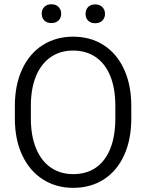

<svg xmlns="http://www.w3.org/2000/svg" viewBox="-20 -894 703 924"><path d="M227.3 -873.5Q248.8 -873.5 261.6 -860.7Q274.5 -848 274.5 -828Q274.5 -808.7 262 -795.9Q249.5 -783 227.3 -783Q205.8 -783 193.3 -795.5Q180.7 -808 180.7 -828Q180.7 -848 193.3 -860.7Q205.8 -873.5 227.3 -873.5ZM437.8 -872.8Q459.5 -872.8 472.4 -860Q485.3 -847.2 485.3 -827.2Q485.3 -808 472.8 -795.1Q460.3 -782.2 437.8 -782.2Q416.5 -782.2 404.1 -794.7Q391.7 -807.2 391.7 -827.2Q391.7 -847.2 404 -860Q416.3 -872.8 437.8 -872.8ZM332.3 10Q249.8 10 186.1 -30.8Q122.5 -71.5 87 -147Q51.5 -222.5 51.5 -323.8V-383.7Q51.5 -485 86.5 -560.5Q121.5 -636 185.1 -676.8Q248.8 -717.5 331.5 -717.5Q415.8 -717.5 479 -676.8Q542.3 -636 577 -560.5Q611.8 -485 611.8 -383.7V-323.8Q611.8 -222.5 577.4 -147Q543 -71.5 479.8 -30.8Q416.5 10 332.3 10ZM331.5 -650.7Q269.8 -650.7 223.8 -619Q177.8 -587.2 153.1 -527.2Q128.5 -467.2 128.5 -384.7V-323.8Q128.5 -240.3 153.5 -179.8Q178.5 -119.3 224.5 -87.6Q270.5 -56 332.3 -56Q396.5 -56 441.9 -87.6Q487.2 -119.3 511.1 -179.4Q535 -239.5 535 -323.8V-384.7Q535 -468 511 -527.6Q487 -587.2 441 -619Q395 -650.7 331.5 -650.7Z"/></svg>

Font: FreesentationVF
Style: Regular
Weight: 400
Designer: glyphs from Roboto by Christian Robertson / Hangul glyphs from Noto Sans CJK(Source Han Sans) by Jang Soo-young and Kang
Foundry: PT&
Version: Version 2.001;Glyphs 3.3.1 (3343)